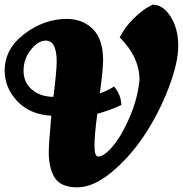

<svg xmlns="http://www.w3.org/2000/svg" viewBox="-31 -791 784 823"><path d="M397 -391Q423 -399 458 -420Q488 -385 489 -341Q451 -322 386 -303Q374 -212 374 -166Q374 -120 390 -120Q415 -120 453 -165Q491 -210 525 -289Q559 -368 567 -448Q567 -546 482 -631Q504 -674 539.5 -709Q575 -744 599 -758L623 -771Q668 -771 700.5 -719.5Q733 -668 733 -594.5Q733 -521 691 -412Q649 -303 587 -210Q525 -117 447 -52.5Q369 12 300 12Q231 12 204.5 -28Q178 -68 178 -139Q178 -174 189 -295Q97 -300 43 -357.5Q-11 -415 -11 -488Q-11 -582 74 -646Q159 -710 255 -710Q323 -710 367 -666.5Q411 -623 411 -532Q411 -495 397 -391ZM212 -527Q212 -617 165 -617Q133 -617 101.5 -578Q70 -539 70 -488Q70 -437 106.5 -406.5Q143 -376 198 -376Q212 -486 212 -527Z"/></svg>

Font: Oleo Script Swash Caps
Style: Bold
Weight: 700
Designer: Soytutype
Foundry: Soytutype
Version: Version 1.002